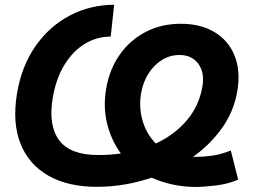

<svg xmlns="http://www.w3.org/2000/svg" viewBox="-20 -758 1061 790"><path d="M782.7 11.2Q736.3 11.2 690.4 1.2Q644.5 -8.8 604 -26.9Q492.7 10.7 377.9 10.7Q259.3 10.7 178.7 -35.4Q98.1 -81.5 64.2 -167.2Q30.3 -252.9 49.8 -372.6Q68.8 -486.3 126.2 -568.4Q183.6 -650.4 267.6 -694.3Q351.6 -738.3 449.7 -738.3L435.5 -607.4Q378.4 -607.4 329.3 -577.9Q280.3 -548.3 245.4 -491.7Q210.4 -435.1 196.8 -354Q178.2 -241.7 223.4 -180.9Q268.6 -120.1 384.3 -120.1Q432.1 -120.1 477.5 -126.5Q439 -178.2 421.4 -246.6Q403.8 -314.9 416.5 -391.6Q430.2 -473.1 472.9 -533.4Q515.6 -593.8 580.1 -627Q644.5 -660.2 723.6 -660.2Q806.6 -660.2 863.8 -625.2Q920.9 -590.3 945.6 -528.1Q970.2 -465.8 956.5 -383.8Q942.9 -300.8 894 -231.9Q845.2 -163.1 773.9 -112.3Q782.2 -112.8 788.6 -112.8Q820.3 -112.8 855.2 -117.9Q890.1 -123 929.7 -138.7L960 -19Q918.9 -1 869.1 5.1Q819.3 11.2 782.7 11.2ZM621.1 -167.5Q698.7 -203.6 749.3 -263.7Q799.8 -323.7 813 -402.8Q822.3 -460.4 795.7 -496.1Q769 -531.7 718.3 -531.7Q679.7 -531.7 646.7 -511.5Q613.8 -491.2 591.1 -455.6Q568.4 -419.9 560.5 -374Q550.8 -315.9 566.7 -261.2Q582.5 -206.5 621.1 -167.5Z"/></svg>

Font: Inter Display
Style: Bold Italic
Weight: 700
Italic angle: -9.39999°
Designer: Rasmus Andersson
Foundry: rsms
Version: Version 4.000;git-a52131595